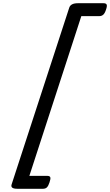

<svg xmlns="http://www.w3.org/2000/svg" viewBox="-20 -1095 682 1190"><path d="M637 -1035Q630 -1013 620 -1004Q610 -995 595 -995H484L162 -5H273Q288 -5 291.5 3.5Q295 12 287 35Q280 57 271 66Q262 75 247 75H87Q43 75 52 48L409 -1047Q418 -1075 462 -1075H622Q637 -1075 641 -1066.5Q645 -1058 637 -1035Z"/></svg>

Font: Playwrite BE VLG
Style: Regular
Weight: 400
Designer: Veronika Burian, José Scaglione
Foundry: TypeTogether
Version: Version 1.002